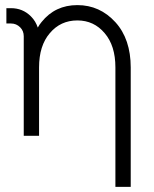

<svg xmlns="http://www.w3.org/2000/svg" viewBox="-20 -532 605 752"><path d="M492 200V-268Q492 -323 477 -367.5Q462 -412 432 -445Q371 -512 283 -512Q196 -512 143 -446Q139 -441 135 -435.5Q131 -430 128 -424Q124 -436 117.5 -447Q111 -458 101 -468Q69 -500 23 -500H5V-440H23Q44 -440 59 -425Q73 -411 73 -390V0H91H121H133V-268Q133 -353 175 -402Q217 -452 283 -452Q348 -452 390 -402Q432 -353 432 -268V200Z"/></svg>

Font: Unageo
Style: Light
Weight: 300
Designer: Richard Sepsi
Foundry: Richard Sepsi
Version: Version 2.000